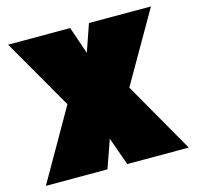

<svg xmlns="http://www.w3.org/2000/svg" viewBox="-95 -735 856 834"><g transform="rotate(-15 332.5 -317.5)"><path d="M11.2 0 193.4 -318.4 11.2 -634.8H290.5L332.5 -512.2L375 -634.8H653.8L471.7 -318.4L653.8 0H377L332.5 -126L288.1 0Z"/></g></svg>

Font: Coda
Style: Heavy
Weight: 800
Version: Version 2.000; ttfautohint (v0.8) -r 50 -G 200 -x